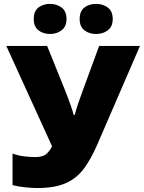

<svg xmlns="http://www.w3.org/2000/svg" viewBox="-20 -948 733 978"><path d="M692.9 -713.9 476.1 -212.9Q444.3 -139.2 407.7 -89.6Q371.1 -40 315.2 -15.1Q259.3 9.8 168.9 9.8Q144.5 9.8 109.6 6.3Q74.7 2.9 43.9 -4.9V-166Q71.3 -155.3 103 -151.6Q134.8 -147.9 160.2 -147.9Q200.7 -147.9 219 -166.3Q237.3 -184.6 245.1 -203.1L12.2 -713.9H220.2L308.1 -496.1Q314.9 -479.5 324.2 -455.3Q333.5 -431.2 342 -406.2Q350.6 -381.3 355 -362.8H360.8Q366.7 -386.7 377 -417.5Q387.2 -448.2 397.5 -475.6Q407.7 -502.9 412.1 -515.1L484.9 -713.9ZM151.9 -851.1Q151.9 -891.1 175.8 -909.7Q199.7 -928.2 234.9 -928.2Q268.6 -928.2 293.7 -909.7Q318.8 -891.1 318.8 -851.1Q318.8 -812.5 293.7 -793.7Q268.6 -774.9 234.9 -774.9Q199.7 -774.9 175.8 -793.7Q151.9 -812.5 151.9 -851.1ZM385.7 -851.1Q385.7 -891.1 409.9 -909.7Q434.1 -928.2 469.7 -928.2Q503.9 -928.2 529.1 -909.7Q554.2 -891.1 554.2 -851.1Q554.2 -812.5 529.1 -793.7Q503.9 -774.9 469.7 -774.9Q434.1 -774.9 409.9 -793.7Q385.7 -812.5 385.7 -851.1Z"/></svg>

Font: Open Sans ExtraBold
Style: Regular
Weight: 800
Designer: Monotype Design Team
Foundry: Monotype Imaging Inc.
Version: Version 3.003; ttfautohint (v1.8.4)